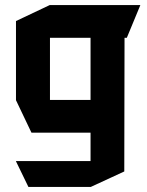

<svg xmlns="http://www.w3.org/2000/svg" viewBox="-20 -534 578 757"><path d="M177 -385V-514H533V-513L480 -385ZM92 203 43 102V101H337V203ZM104 -11 43 -139V-140H337V-11ZM43 -140V-451L176 -514H177V-140ZM337 203V-385H471L470 142L338 203Z"/></svg>

Font: Foldit SemiBold
Style: Regular
Weight: 600
Version: Version 1.003